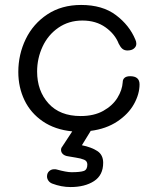

<svg xmlns="http://www.w3.org/2000/svg" viewBox="-20 -533 628 776"><path d="M544 -192Q544 -153 521.5 -112.5Q499 -72 454 -42Q409 -12 346 -4V-3L311 54Q350 62 373.5 77.5Q397 93 397 125Q397 175 360 199Q323 223 265 223Q228 223 191 209Q181 205 175.5 197Q170 189 170 180Q170 167 178.5 159Q187 151 199 151Q206 151 209 152Q249 163 269 163Q304 163 318.5 158Q333 153 333 132Q333 118 320 112.5Q307 107 286.5 104Q266 101 257 99Q240 97 232 87.5Q224 78 228 65L272 -2Q202 -9 153 -42.5Q104 -76 79 -128Q54 -180 54 -242Q54 -313 84 -375Q114 -437 171.5 -475Q229 -513 308 -513Q394 -513 448.5 -472Q503 -431 527 -373Q531 -365 531 -356Q531 -345 521.5 -337Q512 -329 495 -329Q483 -329 475 -335.5Q467 -342 460 -356Q445 -395 406.5 -422.5Q368 -450 313 -450Q258 -450 216 -421Q174 -392 152 -344.5Q130 -297 130 -244Q130 -166 176 -115Q222 -64 306 -64Q360 -64 397.5 -85Q435 -106 454.5 -137.5Q474 -169 476 -201Q476 -212 483.5 -218.5Q491 -225 506 -225Q544 -225 544 -192Z"/></svg>

Font: Mali
Style: Regular
Weight: 400
Version: Version 1.000; ttfautohint (v1.6)